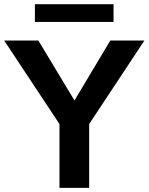

<svg xmlns="http://www.w3.org/2000/svg" viewBox="-23 -904 715 924"><path d="M145 -883.8V-798.3H523.4V-883.8ZM335.4 -420.4 161.6 -709H-2.9L263.2 -307.1V0H406.2V-307.1L671.9 -709H507.8Z"/></svg>

Font: Estedad Bold
Style: Regular
Weight: 700
Designer: Amin Abedi
Version: Version 7.3